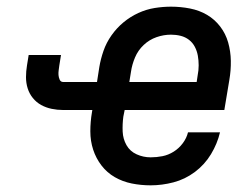

<svg xmlns="http://www.w3.org/2000/svg" viewBox="-20 -548 713 576"><path d="M432 8Q403 8 375.5 2.5Q348 -3 324.5 -16.5Q301 -30 284.5 -51.5Q268 -73 259.5 -99Q251 -125 251 -154Q251 -183 256 -212L257 -218H169Q152 -218 135 -221.5Q118 -225 103.5 -233Q89 -241 78.5 -254Q68 -267 63 -283Q58 -299 58 -316.5Q58 -334 61 -352L66 -383H163L158 -352Q157 -344 156 -337Q155 -330 155.5 -323Q156 -316 159 -309Q162 -302 170 -302H271L278 -347Q282 -371 290.5 -395.5Q299 -420 314.5 -442Q330 -464 350.5 -481Q371 -498 395 -509Q419 -520 444 -524Q469 -528 493 -528Q522 -528 550 -522.5Q578 -517 601 -503.5Q624 -490 640.5 -468.5Q657 -447 664.5 -420.5Q672 -394 672.5 -365.5Q673 -337 668 -308L653 -218H354L350 -198Q347 -175 348 -153Q349 -131 359.5 -112.5Q370 -94 390 -85Q410 -76 432 -76Q450 -76 467.5 -79.5Q485 -83 501 -93Q517 -103 528.5 -118.5Q540 -134 544 -151H640Q632 -117 613 -85.5Q594 -54 564.5 -32Q535 -10 500.5 -1Q466 8 432 8ZM368 -302H570L573 -322Q576 -337 576 -352Q576 -367 573.5 -381Q571 -395 564.5 -407.5Q558 -420 547 -428.5Q536 -437 522 -440.5Q508 -444 493 -444Q471 -444 449.5 -436.5Q428 -429 411 -413Q394 -397 385 -375.5Q376 -354 373 -333Z"/></svg>

Font: Iosevka Custom Medium Oblique
Style: Regular
Weight: 500
Italic angle: -9°
Designer: Belleve Invis
Foundry: Belleve Invis
Version: Version 27.0.1